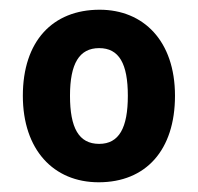

<svg xmlns="http://www.w3.org/2000/svg" viewBox="-20 -742 408 395"><path d="M340 -545C340 -658 275 -722 185 -722C88 -722 27 -657 27 -545C27 -434 90 -367 183 -367C280 -367 340 -433 340 -545ZM124 -545C124 -611 143 -643 184 -643C225 -643 243 -611 243 -545C243 -479 225 -446 184 -446C142 -446 124 -479 124 -545Z"/></svg>

Font: Noto Sans Sinhala UI SemiCondensed
Style: Bold
Weight: 700
Width: 4
Designer: Jelle Bosma - Monotype Design Team
Foundry: Monotype Imaging Inc.
Version: Version 2.006